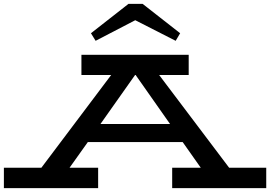

<svg xmlns="http://www.w3.org/2000/svg" viewBox="-30 -968 1390 988"><path d="M1340 -105V0H856V-105H1003L910 -237H422L328 -105H475V0H-10V-105H183L542 -582H389V-686H941V-582H789L1149 -105ZM845 -330 668 -582H665L487 -330ZM438 -797 631 -948H704L897 -797L874 -758L666 -864L462 -758Z"/></svg>

Font: BioRhyme Expanded
Style: Bold
Weight: 700
Width: 7
Designer: Aoife Mooney
Foundry: Aoife Mooney Type
Version: Version 1.000